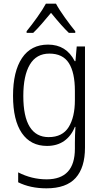

<svg xmlns="http://www.w3.org/2000/svg" viewBox="-20 -785 561 1046"><path d="M387 -452H391L398 -532H443V19Q443 128 392 184.5Q341 241 233 241Q145 241 79 208V154Q153 192 234 192Q388 192 388 25V-6Q388 -48 391 -94H388Q368 -44 329.5 -17Q291 10 236 10Q147 10 99 -60Q51 -130 51 -263Q51 -396 100 -469Q149 -542 242 -542Q341 -542 387 -452ZM107 -262Q107 -150 142 -94Q177 -38 245 -38Q320 -38 354 -92.5Q388 -147 388 -240V-290Q388 -390 355 -441.5Q322 -493 249 -493Q178 -493 142.5 -433Q107 -373 107 -262ZM390 -615V-606H355Q319 -640 258 -715Q235 -687 208 -656Q181 -625 161 -606H125V-615Q153 -649 183.5 -692Q214 -735 230 -765H285Q302 -733 334 -688.5Q366 -644 390 -615Z"/></svg>

Font: Noto Sans UI NarrowLight
Style: Regular
Weight: 300
Width: 4
Designer: Monotype Design Team
Foundry: Monotype Imaging Inc.
Version: Version 1.001